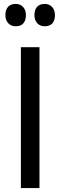

<svg xmlns="http://www.w3.org/2000/svg" viewBox="-20 -949 305 969"><path d="M85.4 0H179.2V-710.9H85.4ZM7.3 -872.6Q7.3 -847.2 21.5 -831.8Q35.6 -816.4 59.1 -816.4Q84.5 -816.4 97.7 -831.1Q110.8 -845.7 110.8 -872.6Q110.8 -897.9 96.7 -913.6Q82.5 -929.2 59.1 -929.2Q34.2 -929.2 20.8 -914.6Q7.3 -899.9 7.3 -872.6ZM153.8 -872.6Q153.8 -847.2 168 -831.8Q182.1 -816.4 205.6 -816.4Q231 -816.4 244.1 -831.1Q257.3 -845.7 257.3 -872.6Q257.3 -897.9 243.2 -913.6Q229 -929.2 205.6 -929.2Q180.7 -929.2 167.2 -914.6Q153.8 -899.9 153.8 -872.6Z"/></svg>

Font: Roboto Flex
Style: Regular
Weight: 400
Designer: Berlow after Robertson
Foundry: Google
Version: Version 3.200;gftools[0.9.32]